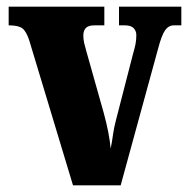

<svg xmlns="http://www.w3.org/2000/svg" viewBox="-20 -556 564 576"><path d="M68 -434Q59 -462 47 -471Q35 -480 6 -480V-536H293V-480H264Q245 -480 237.5 -472Q230 -464 230 -450Q230 -438 232.5 -427Q235 -416 238 -406L291 -218Q308 -156 312 -110Q316 -130 319 -152Q322 -174 328 -196L379 -394Q384 -411 386.5 -423.5Q389 -436 389 -451Q389 -463 381 -471.5Q373 -480 354 -480H337V-536H524V-480H502Q486 -480 475.5 -465.5Q465 -451 454 -409L342 0H199Z"/></svg>

Font: Noto Serif Lao ExtraCondensed Black
Style: Regular
Weight: 900
Width: 2
Designer: Monotype Design Team
Foundry: Monotype Imaging Inc.
Version: Version 2.003; ttfautohint (v1.8.4.7-5d5b)